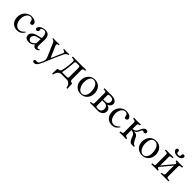

<svg xmlns="http://www.w3.org/2000/svg" viewBox="362 -2202 4024 4024"><g transform="rotate(45 2374.5 -190.0)"><path d="M389 -87C385 -96 383 -96 374 -97C342 -55 291 -27 250 -27C175 -27 111 -99 111 -219C111 -324 168 -396 231 -396C287 -396 302.3 -353 306 -320C309 -293 322 -286 342 -286C362 -286 388 -298 388 -328C388 -380 328 -419 236 -419C142 -419 35 -333 35 -198C35 -75 109 10 229 10C286 10 341 -9 389 -87Z M712 -212 707 -95C706.5 -83.1 702 -77 694 -71C669 -51 635 -20 608 -20C560 -20 534 -62 534 -92C534 -129.5 558.8 -174.6 630 -192ZM707 -46C713 -26 728 10 779 10C826 10 860 -28 860 -33C860 -40 850 -46 846 -46C840 -46 837 -30 817 -30C780 -30 775.1 -60 777 -115L782 -257C786.7 -390.8 716 -419 646 -419C568 -419 484 -369 484 -318C484 -295 500 -279 522 -279C550 -279 566 -304 566 -316C566 -323 565 -329 563 -333C562 -336 561 -342 561 -352C561 -382 602 -397 638 -397C670 -397 713 -371 713 -263C713 -256 711 -243 708 -242L618 -222C525.4 -201.4 461 -153 461 -88C461 -15 513 10 580 10C624 10 644 1 686 -31L705 -46Z M1058 173C1073 146 1086 119 1098 91C1174 -93 1224 -211 1275 -318C1288 -346 1323 -388 1358 -391C1364 -397 1364 -408 1358 -414C1334 -411 1313 -409 1290 -409C1267.7 -409 1234 -411 1203 -414C1197 -408 1197 -397 1203 -391C1233 -388 1267 -371 1252 -337L1157 -118C1141.2 -81.6 1136.9 -81.9 1121 -119L1036 -317C1019 -357 1010 -386 1068 -391C1074 -397 1074 -408 1068 -414C1038 -412 988 -409 960 -409C940 -408.9 902 -411.9 883 -414C877 -408 877 -397 883 -391C925 -387 937 -369 963 -308L1071 -57C1091.8 -8.7 1094 25 1084 52C1073 84 1060 110 1046 140C1036 159 1015 178 991 178C978 178 970 173 960 173C932 173 921 194 921 206C921 226 940 241 966 241C986 241 1024 234 1058 173Z M1392 128 1418 129C1426 92 1452 0 1536 0H1698C1781 0 1810 88 1818 128H1843L1837 -6C1837 -20 1830 -24 1812 -27C1795 -30 1772 -39 1772 -76V-353C1772 -387 1782 -396 1818 -400L1835 -402C1838 -402 1842 -405 1842 -409V-429L1841 -431C1841 -431 1768 -429 1735 -429H1545C1528 -429 1450 -431 1450 -431L1447 -429V-407C1447 -403 1450 -402 1454 -402L1481 -400C1516 -397 1522 -377 1522 -365C1522 -246 1504 -155 1485 -70C1479 -43 1452 -30 1426 -27C1412 -25 1399 -23 1398 -5ZM1519 -51C1519 -68 1544 -137 1558 -365C1558 -369 1563 -391 1586 -391H1657C1694 -391 1697 -376 1697 -342V-88C1697 -55 1694 -39 1657 -39H1538C1528 -39 1519 -40 1519 -51Z M1914 -195C1914 -98 1979 10 2114 10C2175 10 2221 -12 2254 -44C2297 -86 2316 -146 2316 -204C2316 -303 2262 -419 2116 -419C2053 -419 2002 -393 1967 -352C1932 -311 1914 -255 1914 -195ZM2102 -396C2184 -396 2240 -311 2240 -174C2240 -54 2173 -13 2128 -13C2029 -13 1990 -144 1990 -217C1990 -300 2016 -396 2102 -396Z M2532 -246V-364C2532 -394 2544 -400 2589 -400C2643 -400 2682 -385 2682 -323C2682 -283 2652 -246 2594 -246ZM2532 -217H2603C2660 -217 2693 -175 2693 -123C2693 -56 2649 -27 2589 -27C2540 -27 2532 -36 2532 -72ZM2388 2C2388 2 2458 0 2496 0C2531 0 2561 2 2624 2C2683 2 2765 -33 2765 -125C2765 -181 2720 -216 2675 -229V-231C2702 -235 2751 -272 2751 -323C2751 -384 2710 -431 2588 -431C2550 -431 2532 -429 2496 -429C2453 -429 2387 -431 2387 -431L2385 -429V-407C2385 -405 2388 -402.2 2391 -402L2425 -400C2448 -398.6 2458 -386 2458 -366V-73C2458 -38 2445.8 -30.2 2427 -29L2395 -27C2388 -26.6 2386 -24 2386 -18V0Z M3198 -87C3194 -96 3192 -96 3183 -97C3151 -55 3100 -27 3059 -27C2984 -27 2920 -99 2920 -219C2920 -324 2977 -396 3040 -396C3096 -396 3111.3 -353 3115 -320C3118 -293 3131 -286 3151 -286C3171 -286 3197 -298 3197 -328C3197 -380 3137 -419 3045 -419C2951 -419 2844 -333 2844 -198C2844 -75 2918 10 3038 10C3095 10 3150 -9 3198 -87Z M3260 0 3262 2C3262 2 3330 0 3365 0C3404 0 3462 2 3462 2L3464 0V-19C3464 -24 3460 -26 3456 -27C3434 -30 3404 -36 3404 -69V-209C3479 -204 3501 -168 3520 -113C3535 -69 3566 0 3616 1L3688 2L3691 0V-18C3691 -25 3684 -27 3680 -27L3672 -28C3636 -33 3595 -120 3579 -158C3559 -207 3522 -229 3468 -229V-233C3505 -244 3529 -278 3543 -318C3554 -349 3573 -371 3583 -371C3592 -371 3599 -368 3605 -364C3612 -359 3621 -355 3633 -355C3654 -355 3671 -373 3671 -393C3671 -417 3660 -438 3619 -438C3571 -438 3539 -384 3521 -337C3500 -282 3471 -244 3404 -244V-358C3404 -394 3425 -399 3454 -402C3458 -402 3462 -407 3462 -412V-429L3460 -431C3460 -431 3404 -429 3365 -429C3330 -429 3262 -431 3262 -431L3260 -429V-410C3260 -405 3263 -403 3268 -402L3287 -400C3319 -397 3329 -384 3329 -356V-71C3329 -43 3322 -33 3287 -29L3268 -27C3263 -26 3260 -24 3260 -19Z M3730 -195C3730 -98 3795 10 3930 10C3991 10 4037 -12 4070 -44C4113 -86 4132 -146 4132 -204C4132 -303 4078 -419 3932 -419C3869 -419 3818 -393 3783 -352C3748 -311 3730 -255 3730 -195ZM3918 -396C4000 -396 4056 -311 4056 -174C4056 -54 3989 -13 3944 -13C3845 -13 3806 -144 3806 -217C3806 -300 3832 -396 3918 -396Z M4587 -588C4587 -607 4573 -621 4549 -621C4531 -621 4514 -607 4514 -590C4514 -587 4514 -585 4515 -583C4516 -580 4516 -577 4516 -574C4516 -552 4495 -532 4466 -532C4436 -532 4416 -553 4416 -575C4416 -577 4416 -580 4417 -583C4418 -586 4418 -588 4418 -591C4418 -607 4406 -621 4384 -621C4361 -621 4345 -606 4345 -588C4345 -534 4400 -501 4465 -501C4529 -501 4587 -533 4587 -588ZM4316 -429C4273 -429 4207 -431 4207 -431L4204 -429V-407C4204 -403 4206 -402.3 4210 -402L4240 -400C4277.7 -397.5 4280 -389 4280 -347V-77C4280 -42 4277.7 -31.4 4240 -29L4209 -27C4206 -26.8 4204 -25 4204 -22V0L4205 2C4245 1 4273 0 4316 0C4348 0 4357 1 4397 2L4398 0V-21C4398 -25 4396 -26.6 4392 -27C4358 -30 4355 -41 4355 -65V-67L4561 -315V-79C4561 -44 4557.8 -31.4 4520 -29L4489 -27C4486 -26.8 4484 -25 4484 -22V0L4486 2C4526 1 4553 0 4596 0C4641 0 4671 1 4711 2L4712 0V-21C4712 -25 4710 -26.7 4706 -27L4676 -29C4641.2 -31.3 4636 -42 4636 -79V-348C4636 -390 4639.1 -397.5 4676 -400L4706 -402C4710 -402.3 4712 -404 4712 -408V-429L4711 -431C4711 -431 4641 -429 4596 -429C4568 -429 4523 -431 4523 -431L4521 -429V-407C4521 -403 4523 -402.3 4526 -402C4560 -399 4561 -382 4561 -358L4355 -110V-348C4355 -389 4358 -397.5 4396 -400L4426 -402C4430 -402.3 4432 -404 4432 -408V-429L4430 -431C4430 -431 4360 -429 4316 -429Z"/></g></svg>

Font: Libertinus Serif Display
Style: Regular
Weight: 400
Designer: Philipp H. Poll
Foundry: Khaled Hosny
Version: Version 6.1